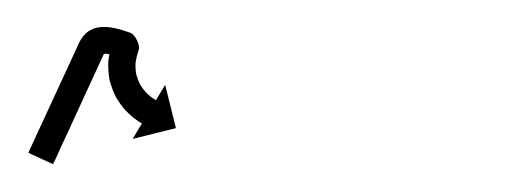

<svg xmlns="http://www.w3.org/2000/svg" viewBox="-20 -292 381 141"><path d="M1.6 -181.6C1.4 -181 1.1 -180.4 0.8 -179.8L19 -171.4C19.2 -172 19.5 -172.6 19.8 -173.2C20.6 -174.9 21.4 -176.6 22.2 -178.3C23.4 -181 24.6 -183.6 25.8 -186.3C27.4 -189.7 29 -193.1 30.6 -196.5C32.4 -200.6 34.3 -204.6 36.2 -208.7C38.3 -213.2 40.3 -217.7 42.4 -222.3C44.7 -227.1 46.9 -232 49.1 -236.8C51.4 -241.8 53.7 -246.8 56 -251.8C56.9 -253.7 61.5 -251.8 69 -249.1C70.8 -248.4 69.6 -252.5 67.8 -256.3C66 -260 63.6 -263.5 62.9 -261.7C61.4 -257.1 60.2 -252.3 59.6 -247.5C59.6 -247.5 59.6 -247.2 59.5 -247C59.5 -246.7 59.5 -246.5 59.5 -246.5C59.4 -241.9 59.7 -237.4 60.5 -232.9C60.5 -232.9 60.6 -232.7 60.7 -232.5C60.7 -232.2 60.8 -232 60.8 -232C61.9 -228.1 63.3 -224.3 65.2 -220.6C65.2 -220.6 65.3 -220.4 65.4 -220.3C65.5 -220.1 65.6 -219.9 65.6 -219.9C67.4 -217 69.4 -214.1 71.6 -211.5C71.6 -211.5 71.7 -211.4 71.8 -211.3C71.9 -211.2 72.1 -211 72.1 -211C73.9 -209.1 75.9 -207.3 77.9 -205.6C77.9 -205.6 78 -205.5 78.1 -205.5C78.2 -205.4 78.3 -205.3 78.3 -205.3C79.6 -204.3 81.1 -203.3 82.5 -202.3C82.5 -202.3 82.5 -202.3 82.6 -202.3C82.6 -202.2 82.7 -202.2 82.7 -202.2C83.2 -201.9 83.7 -201.6 84.2 -201.3L77.4 -190L109.2 -197.9L101.3 -229.7L94.5 -218.4C94.1 -218.7 93.6 -219 93.2 -219.2C93.2 -219.2 93.3 -219.2 93.3 -219.2C93.4 -219.1 93.4 -219.1 93.4 -219.1C92.3 -219.8 91.3 -220.5 90.3 -221.3C90.3 -221.3 90.4 -221.2 90.5 -221.2C90.5 -221.1 90.6 -221 90.6 -221C89.1 -222.3 87.7 -223.6 86.4 -225C86.4 -225 86.5 -224.8 86.6 -224.7C86.7 -224.6 86.8 -224.5 86.8 -224.5C85.3 -226.3 83.9 -228.3 82.6 -230.4C82.6 -230.4 82.7 -230.2 82.8 -230C82.9 -229.8 83 -229.6 83 -229.6C81.8 -232.1 80.8 -234.8 80 -237.5C80 -237.5 80 -237.2 80.1 -237C80.2 -236.8 80.2 -236.5 80.2 -236.5C79.6 -239.6 79.4 -242.8 79.5 -246C79.5 -246 79.5 -245.7 79.5 -245.5C79.4 -245.2 79.4 -245 79.4 -245C79.9 -248.5 80.7 -251.9 81.8 -255.2C82.5 -257 81.9 -259.9 80.6 -262.4C79.4 -265 77.6 -267.2 75.8 -267.9C61.6 -273 45.5 -276.7 37.9 -260.2C35.6 -255.2 33.3 -250.2 31 -245.2C28.7 -240.3 26.5 -235.5 24.3 -230.7C22.2 -226.1 20.1 -221.6 18 -217.1C16.1 -213 14.3 -209 12.4 -204.9C10.8 -201.5 9.2 -198.1 7.6 -194.6C6.4 -192 5.2 -189.3 4 -186.7C3.2 -185 2.4 -183.3 1.6 -181.6Z"/></svg>

Font: FRB American Cursive Just Arrows Medium
Style: Italic
Weight: 500
Italic angle: -25°
Version: Version 2.0;Modular Font Editor K font №1